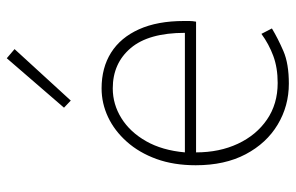

<svg xmlns="http://www.w3.org/2000/svg" viewBox="-173 -687 873 567"><g transform="rotate(-90 263.5 -403.5)"><path d="M300 13Q234 13 179 -20Q124 -53 91.5 -114.5Q59 -176 59 -262Q59 -327 77.5 -378Q96 -429 128.5 -465.5Q161 -502 201.5 -521Q242 -540 286 -540Q347 -540 391.5 -512Q436 -484 460.5 -429.5Q485 -375 485 -297Q485 -289 485 -280.5Q485 -272 483 -261H97Q97 -192 122.5 -137.5Q148 -83 194 -51.5Q240 -20 302 -20Q347 -20 382 -33Q417 -46 447 -68L463 -37Q433 -19 396 -3Q359 13 300 13ZM97 -294H450Q450 -401 405 -454Q360 -507 286 -507Q239 -507 198 -481.5Q157 -456 130 -408.5Q103 -361 97 -294ZM250 -631 229 -651 375 -820 402 -797Z"/></g></svg>

Font: Shanggu Sans SC VF
Style: Regular
Weight: 250
Designer: GuiWonder
Version: Version 1.021